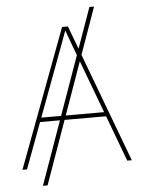

<svg xmlns="http://www.w3.org/2000/svg" viewBox="-60 -866 745 1006"><g transform="rotate(-5 312.5 -363.0)"><path d="M473.1 -819.3 148.9 92.8H124.5L448.7 -819.3ZM24.9 0 296.9 -727.5H327.6L600.1 0H576.2L365.2 -563.5Q350.6 -602.5 336.2 -641.6Q321.8 -680.7 307.6 -719.7H316.4Q302.2 -680.7 287.8 -641.6Q273.4 -602.5 258.8 -563.5L48.8 0ZM131.8 -241.2V-263.7H492.7V-241.2Z"/></g></svg>

Font: Inter 20pt Thin
Style: Regular
Weight: 250
Version: Version 4.001;git-66647c0bb